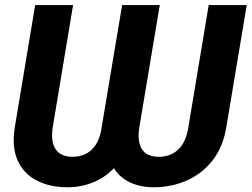

<svg xmlns="http://www.w3.org/2000/svg" viewBox="-20 -748 1019 777"><path d="M39.8 -232.6 122.3 -727.5H275.8L193.4 -232.6Q184.5 -174.4 205.2 -144Q226 -113.6 273.6 -113.5Q322.2 -113.6 352.6 -143.7Q383 -173.8 391.4 -232.6L474.2 -727.5H626.6L543.8 -232.6Q534.8 -173.8 554.8 -143.7Q574.8 -113.6 622.5 -113.5Q671 -113.6 702.1 -143.7Q733.3 -173.8 742.2 -232.6L824.6 -727.5H978.5L895.7 -232.6Q882.9 -153.7 840.8 -99.6Q798.6 -45.5 736.6 -17.9Q674.5 9.8 602.1 9.8Q548 9.8 506.4 -9.7Q464.7 -29.1 441 -67.2Q404.3 -29.1 356.2 -9.7Q308 9.8 253.3 9.8Q180.6 9.8 127.9 -17.9Q75.2 -45.5 51.1 -99.6Q27.1 -153.7 39.8 -232.6Z"/></svg>

Font: Inter Tight
Style: Italic
Weight: 400
Italic angle: -9.39999°
Designer: Rasmus Andersson
Foundry: rsms
Version: Version 3.002